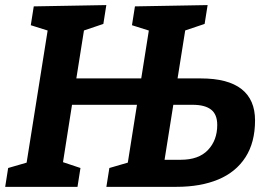

<svg xmlns="http://www.w3.org/2000/svg" viewBox="-23 -724 1041 744"><path d="M-2.9 0 8.6 -73 96.9 -98.6 77.7 -78.3 164.3 -622.6 179.2 -600.2 96.3 -626.3 107.8 -699.3 389 -704.3 377.5 -631.3 287.5 -600.9 305 -622.6 269 -396.1 252.8 -420.1H545.8L520.4 -395.4L556.4 -622.6L571 -600.2L488.4 -626.3L499.9 -699.3L781.5 -704.3L769.9 -631.3L679.3 -600.9L698.5 -630.1L661.4 -397.1L640.4 -420.1H755.5Q860.1 -420.1 912.7 -379Q965.3 -337.8 965.3 -257.7Q965.3 -172 928.1 -114.5Q891 -57 822.7 -28.5Q754.5 0 660.5 0H389.2L400.8 -73L488.7 -98.6L469.8 -78.3L509.8 -330.8L526.4 -317.9H234.1L258.1 -331L218.4 -78.3L210 -99.3L288.8 -73L277.3 0ZM610.2 -76.7 585.8 -104.9H677.8Q746.9 -104.9 782.8 -142.7Q818.8 -180.5 818.8 -239.7Q818.8 -280.8 794.9 -299.3Q771 -317.9 723.5 -317.9H625.5L653.3 -347.4Z"/></svg>

Font: Bitter Thin
Style: Italic
Weight: 100
Italic angle: -9°
Designer: Sol Matas, and Bitter project Authors
Foundry: Sol Matas
Version: Version 2.002